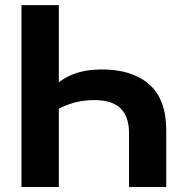

<svg xmlns="http://www.w3.org/2000/svg" viewBox="-20 -748 748 768"><path d="M645 -226.1V0H496.1V-215.3Q496.1 -281.7 462.2 -314.7Q428.2 -347.7 357.9 -347.7Q306.6 -347.7 262.2 -333Q217.8 -318.4 182.1 -293.5V-390.6Q225.6 -433.1 274.4 -451.7Q323.2 -470.2 387.2 -470.2Q508.8 -470.2 576.9 -410.4Q645 -350.6 645 -226.1ZM215.3 0H65.9V-727.5H215.3Z"/></svg>

Font: Inter RS Variable
Style: Regular
Weight: 400
Designer: Rasmus Andersson (customised by Maria Ramos and Noel Pretorius)
Foundry: rsms
Version: Version 3.001;Glyphs 3.2.3 (3260)